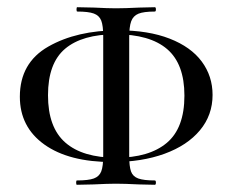

<svg xmlns="http://www.w3.org/2000/svg" viewBox="-20 -500 644 532"><path d="M35 -232Q35 -326 114 -371Q193 -416 308 -416Q391 -416 450 -393Q509 -370 539 -329.5Q569 -289 569 -237Q569 -181 534 -139Q499 -97 436 -74Q373 -51 291 -51Q171 -51 103 -99.5Q35 -148 35 -232ZM491 -235Q491 -323 443 -364Q395 -405 300 -405Q208 -405 160.5 -365Q113 -325 113 -236Q113 -147 161 -105Q209 -63 302 -63Q393 -63 442 -104Q491 -145 491 -235ZM194 -468Q192 -468 192 -474Q192 -480 194 -480L241 -479Q279 -477 301 -477Q326 -477 366 -479L409 -480Q412 -480 412 -474Q412 -468 409 -468Q378 -468 363.5 -462Q349 -456 343.5 -441Q338 -426 338 -396V-69Q338 -39 343 -25Q348 -11 363 -5.5Q378 0 409 0Q412 0 412 6Q412 12 409 12L365 11Q325 9 301 9Q279 9 239 11L193 12Q191 12 191 6Q191 0 193 0Q225 0 240 -5.5Q255 -11 260.5 -25Q266 -39 266 -69V-399Q266 -429 260.5 -443Q255 -457 240 -462.5Q225 -468 194 -468Z"/></svg>

Font: Cormorant SC Medium
Style: Regular
Weight: 500
Designer: Christian Thalmann (Catharsis Fonts)
Foundry: Catharsis Fonts
Version: Version 4.000